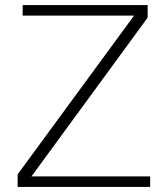

<svg xmlns="http://www.w3.org/2000/svg" viewBox="-20 -742 666 762"><path d="M576 0V-42H105L566 -672V-722H70V-680H512L50 -50V0Z"/></svg>

Font: Perun ExtraLight
Style: Regular
Weight: 200
Foundry: Copyright (c) Stefan Peev, Context Ltd, 2016
Version: Version 1.089